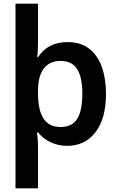

<svg xmlns="http://www.w3.org/2000/svg" viewBox="-20 -780 640 1040"><path d="M64 240V-760H186V-558Q186 -515 182 -470H186Q238 -552 347 -552Q416 -552 462 -517Q508 -482 531 -418.5Q554 -355 554 -272Q554 -137 497 -63.5Q440 10 344 10Q294 10 253 -10Q212 -30 186 -63H180Q184 -35 185 -15Q186 5 186 16V240ZM309 -92Q370 -92 398 -136Q426 -180 426 -274Q426 -361 398 -405.5Q370 -450 308 -450Q248 -450 217 -408.5Q186 -367 186 -290V-273Q186 -184 215.5 -138Q245 -92 309 -92Z"/></svg>

Font: Noto Sans Mono SemiBold
Style: Regular
Weight: 600
Designer: Monotype Design Team
Foundry: Monotype Imaging Inc.
Version: Version 2.014; ttfautohint (v1.8.4.7-5d5b)